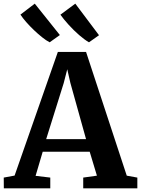

<svg xmlns="http://www.w3.org/2000/svg" viewBox="-34 -1032 772 1052"><path d="M46 -70 283 -747.5H437.5L660.5 -69.5L718.5 -59V0H422V-59L497 -69.5L457.5 -200.5H200L161 -68.5L241.5 -59V0H-13L-13.5 -59ZM437.5 -269.5 351.5 -578 334.5 -652.5 315 -576.5 219 -269.5ZM237.5 -800.5Q219 -810 196.8 -827.8Q174.5 -845.5 151.8 -867.2Q129 -889 109.5 -911.2Q90 -933.5 78 -952L156.5 -1012L294 -840L238.5 -800.5ZM453 -800.5Q429.5 -814 399.2 -840.2Q369 -866.5 341.5 -897Q314 -927.5 297 -951.5L378.5 -1012L508.5 -839L454 -800.5Z"/></svg>

Font: Merriweather 20pt
Style: Bold
Weight: 700
Version: Version 2.100